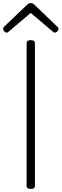

<svg xmlns="http://www.w3.org/2000/svg" viewBox="-22 -1214 400 1248"><path d="M178 14Q164 14 157.5 9Q151 4 151 -5V-934Q151 -944 157.5 -948.5Q164 -953 178 -953Q191 -953 198 -948.5Q205 -944 205 -934V-5Q205 4 199 9Q193 14 178 14ZM20 -1002Q13 -1002 5.5 -1010Q-2 -1018 -2 -1026Q-2 -1029 -1 -1032Q0 -1035 3 -1039L153 -1182Q158 -1187 163.5 -1190.5Q169 -1194 178 -1194Q187 -1194 192 -1190.5Q197 -1187 203 -1182L353 -1038Q356 -1035 357 -1032Q358 -1029 358 -1026Q358 -1017 350.5 -1009.5Q343 -1002 335 -1002Q330 -1002 326.5 -1004.5Q323 -1007 318 -1011L178 -1130L37 -1011Q33 -1007 29.5 -1004.5Q26 -1002 20 -1002Z"/></svg>

Font: Playwrite US Modern ExtraLight
Style: Regular
Weight: 250
Designer: Veronika Burian, José Scaglione
Foundry: TypeTogether
Version: Version 1.003